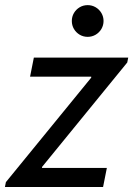

<svg xmlns="http://www.w3.org/2000/svg" viewBox="-28 -748 533 768"><path d="M-4.4 -19.5 336.9 -437.5V-441.4H92.3L107.4 -517.6H484.9L481 -498L140.1 -80.1V-76.2H399.4L384.3 0H-8.3ZM259.3 -664.1Q259.3 -681.6 267.8 -696Q276.4 -710.4 290.8 -719Q305.2 -727.5 322.8 -727.5Q339.8 -727.5 354.5 -719Q369.1 -710.4 377.7 -695.8Q386.2 -681.2 386.2 -664.1Q386.2 -647 377.7 -632.3Q369.1 -617.7 354.5 -609.1Q339.8 -600.6 322.8 -600.6Q305.2 -600.6 290.8 -609.1Q276.4 -617.7 267.8 -632.1Q259.3 -646.5 259.3 -664.1Z"/></svg>

Font: Reddit Sans Chocolate
Style: Italic
Weight: 400
Italic angle: -11.25°
Designer: Stephen Hutchings
Version: Version 1.013